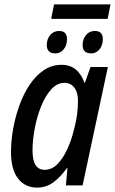

<svg xmlns="http://www.w3.org/2000/svg" viewBox="-20 -844 523 874"><path d="M213 -758 226 -824H483L470 -758ZM232 -601Q193 -601 193 -639Q193 -666 208.5 -684.5Q224 -703 249 -703Q285 -703 285 -666Q285 -638 270 -619.5Q255 -601 232 -601ZM395 -601Q356 -601 356 -639Q356 -666 371.5 -684.5Q387 -703 412 -703Q448 -703 448 -666Q448 -638 433 -619.5Q418 -601 395 -601ZM149 10Q94 10 62 -31.5Q30 -73 30 -152Q30 -201 39.5 -255.5Q49 -310 67.5 -362Q86 -414 113.5 -456Q141 -498 178 -523.5Q215 -549 260 -549Q299 -549 325 -527.5Q351 -506 364 -468H367L392 -539H471L356 0H280L287 -79H285Q256 -39 223.5 -14.5Q191 10 149 10ZM183 -71Q216 -71 241.5 -97Q267 -123 286 -164.5Q305 -206 316 -251Q327 -292 331 -324Q335 -356 335 -385Q335 -423 318.5 -445Q302 -467 273 -467Q240 -467 213 -437Q186 -407 167 -359.5Q148 -312 138 -258.5Q128 -205 128 -159Q128 -71 183 -71Z"/></svg>

Font: Noto Sans Condensed Medium
Style: Italic
Weight: 500
Width: 3
Italic angle: -12°
Designer: Monotype Design Team
Foundry: Monotype Imaging Inc.
Version: Version 2.013; ttfautohint (v1.8.4.7-5d5b)